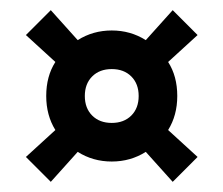

<svg xmlns="http://www.w3.org/2000/svg" viewBox="-20 -539 440 378"><path d="M31 -230 89 -283Q71 -312 71 -350Q71 -389 89 -417L31 -470L80 -519L133 -460Q163 -479 200 -479Q237 -479 267 -460L320 -519L369 -470L311 -417Q329 -389 329 -350Q329 -312 311 -283L369 -230L320 -181L267 -240Q237 -221 200 -221Q163 -221 133 -240L80 -181ZM253 -350Q253 -374 238.5 -388.5Q224 -403 200 -403Q176 -403 161.5 -388.5Q147 -374 147 -350Q147 -326 161.5 -311.5Q176 -297 200 -297Q224 -297 238.5 -311.5Q253 -326 253 -350Z"/></svg>

Font: kids-team
Style: team
Weight: 400
Designer: Ryoichi Tsunekawa, Thomas Gollenia, Laura Emeder
Foundry: Ryoichi Tsunekawa, Thomas Gollenia, Laura Emeder
Version: Version 2.000